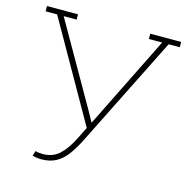

<svg xmlns="http://www.w3.org/2000/svg" viewBox="-106 -814 911 926"><g transform="rotate(15 349.5 -350.5)"><path d="M178.7 10.3Q168.5 10.3 155.3 8.3Q142.1 6.3 136.2 3.9L143.6 -21Q149.9 -18.6 160.4 -17.3Q170.9 -16.1 181.2 -16.1Q230 -16.1 262.7 -46.1Q295.4 -76.2 322.3 -129.9L353.5 -192.4L73.7 -684.6H16.1V-710.9H170.9V-684.6H106.4L342.3 -272L369.1 -223.1L378.9 -242.2L598.1 -684.6H531.7V-710.9H686V-684.6H630.4L351.1 -125.5Q331.1 -86.4 308.6 -55.7Q286.1 -24.9 255.4 -7.3Q224.6 10.3 178.7 10.3Z"/></g></svg>

Font: Roboto Slab Thin
Style: Regular
Weight: 100
Designer: Google
Version: Version 2.000; ttfautohint (v1.8.1.43-b0c9)